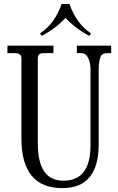

<svg xmlns="http://www.w3.org/2000/svg" viewBox="-20 -946 606 984"><path d="M335.9 -925.8Q371.6 -823.7 446.8 -774.9L438 -762.2Q369.6 -797.4 315.9 -854Q262.2 -797.4 193.8 -762.2L185.1 -774.9Q260.3 -823.7 295.9 -925.8ZM299.8 18.1Q89.8 18.1 89.8 -235.8V-647Q89.8 -673.8 54.2 -673.8H18.1V-711.9H253.9V-673.8H202.1Q173.8 -673.8 173.8 -647V-210.9Q173.8 -20 304.2 -20Q443.8 -20 443.8 -199.2V-594.2Q443.8 -625.5 430.2 -651.9Q418.9 -673.8 397.9 -673.8H374V-711.9H549.8V-673.8H529.8Q501.5 -673.8 494.1 -651.9Q485.8 -626 485.8 -592.8V-207Q485.8 18.1 299.8 18.1Z"/></svg>

Font: New Heterodox Mono
Style: Book
Weight: 400
Designer: Hao Chi Kiang <hello@hckiang.com>, Alexey Kryukov <alexios@thessalonica.org.ru>
Version: Version 0.0.3